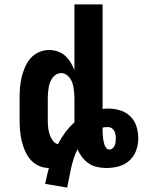

<svg xmlns="http://www.w3.org/2000/svg" viewBox="-20 -755 648 872"><path d="M285 97 185 80Q189 62 193 44Q197 26 202 8Q178 8 156 -2Q134 -12 118.5 -30Q103 -48 93.5 -70Q84 -92 78.5 -115.5Q73 -139 71 -162.5Q69 -186 69 -210V-310Q69 -334 71 -358Q73 -382 78.5 -405Q84 -428 93.5 -450Q103 -472 118.5 -490Q134 -508 156.5 -518Q179 -528 203 -528Q222 -528 241.5 -521.5Q261 -515 275.5 -502Q290 -489 300.5 -472Q311 -455 318 -436V-735H446V-260Q452 -261 458.5 -261.5Q465 -262 471 -262Q498 -262 525 -254Q552 -246 571.5 -227Q591 -208 599.5 -181.5Q608 -155 608 -127Q608 -99 598.5 -72Q589 -45 568 -26Q547 -7 519.5 0.5Q492 8 463 8Q442 8 421.5 3.5Q401 -1 383.5 -12.5Q366 -24 353 -41Q340 -58 332 -77Q322 -57 315 -35.5Q308 -14 303 8Q298 30 294 52.5Q290 75 285 97ZM243 -100Q257 -127 275.5 -152.5Q294 -178 318 -199V-310Q318 -322 317 -333.5Q316 -345 314 -357Q312 -369 308 -380Q304 -391 297 -401Q290 -411 279.5 -417Q269 -423 258 -423Q246 -423 235.5 -417Q225 -411 218 -401Q211 -391 207 -380Q203 -369 201 -357Q199 -345 198 -333.5Q197 -322 197 -310V-210Q197 -194 198.5 -178Q200 -162 204.5 -147Q209 -132 218.5 -118Q228 -104 243 -100ZM476 -76Q485 -76 491.5 -81.5Q498 -87 501 -94.5Q504 -102 505 -110Q506 -118 506 -126Q506 -135 504.5 -144Q503 -153 499 -160.5Q495 -168 487.5 -173Q480 -178 471 -178Q465 -178 458.5 -177.5Q452 -177 446 -175V-162Q446 -154 446.5 -145.5Q447 -137 448 -129Q449 -121 450.5 -113Q452 -105 454.5 -97.5Q457 -90 462.5 -83Q468 -76 476 -76Z"/></svg>

Font: Iosevka Heavy Extended
Style: Regular
Weight: 900
Width: 7
Monospace: yes
Designer: Belleve Invis
Foundry: Belleve Invis
Version: Version 32.5.0; ttfautohint (v1.8.4)